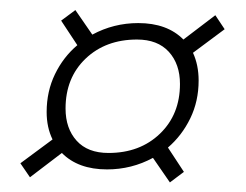

<svg xmlns="http://www.w3.org/2000/svg" viewBox="-20 -452 500 391"><path d="M21.5 -119.5 87 -168Q75 -192.5 75 -224Q75 -266 92 -301Q109 -336 137.5 -360L104.5 -410L133.5 -431.5L168 -381.5Q211.5 -405 261.5 -405Q320.5 -405 353.5 -371.5L418.5 -421L437.5 -392.5L373 -344.5Q384.5 -319.5 384.5 -288Q384.5 -246 367.5 -211Q350.5 -176 322 -151.5L354.5 -102L326 -80.5L291.5 -130.5Q248 -107 198 -107Q139 -107 106 -140.5L41 -91ZM201 -140.5Q265 -140.5 305.8 -179.8Q346.5 -219 346.5 -281Q346.5 -321.5 323.8 -346.5Q301 -371.5 259 -371.5Q195 -371.5 154.2 -332.5Q113.5 -293.5 113.5 -231Q113.5 -190.5 136 -165.5Q158.5 -140.5 201 -140.5Z"/></svg>

Font: Newsreader Display Medium
Style: Italic
Weight: 500
Italic angle: -17°
Designer: Hugues Gentile
Foundry: Production Type
Version: Version 1.001